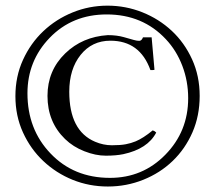

<svg xmlns="http://www.w3.org/2000/svg" viewBox="-20 -662 776 693"><path d="M659.2 -307.6Q659.2 -368.7 638.2 -424.1Q617.2 -479.5 578.6 -520.5Q495.1 -609.9 365.2 -609.9Q240.7 -609.9 159.2 -525.4Q79.1 -442.4 79.1 -325.2Q79.1 -195.3 162.1 -108.4Q246.1 -20 377 -20Q495.1 -20 576.7 -103.5Q659.2 -187.5 659.2 -307.6ZM599.9 -550.8Q646 -507.8 673.3 -447.8Q700.7 -387.7 700.7 -315.9Q700.7 -244.1 674.6 -184.3Q648.4 -124.5 603.3 -81.1Q558.1 -37.6 497.3 -13.2Q436.5 11.2 369.4 11.2Q302.2 11.2 242.4 -12.9Q182.6 -37.1 136.5 -80.6Q90.3 -124 63 -183.8Q35.6 -243.7 35.6 -314.9Q35.6 -386.2 63 -446Q90.3 -505.9 136.2 -549.3Q182.1 -592.8 242.2 -617.2Q302.2 -641.6 367.9 -641.6Q433.6 -641.6 493.7 -617.7Q553.7 -593.8 599.9 -550.8ZM496.1 -527.3H527.3L537.6 -410.2Q535.2 -409.2 531.7 -409.2H522.9Q484.9 -515.1 378.4 -515.1Q312 -515.1 271 -463.9Q230 -412.6 230 -331.1Q230 -189.9 323.2 -150.4Q353 -137.7 384 -137.7Q415 -137.7 434.1 -141.4Q453.1 -145 469.7 -151.9Q496.6 -163.1 531.2 -191.4Q538.1 -189.5 543.9 -183.6Q513.2 -124.5 424.8 -105.5Q398.4 -100.1 361.8 -100.1Q325.2 -100.1 284.7 -116Q244.1 -131.8 214.8 -160.2Q151.4 -221.7 151.4 -315.9Q151.4 -407.2 215.3 -469.2Q277.3 -529.3 369.1 -535.2Q401.4 -535.2 426.5 -528.1Q451.7 -521 462.9 -517.8Q474.1 -514.6 482.7 -514.6Q491.2 -514.6 496.1 -527.3Z"/></svg>

Font: RadleyRegular
Style: Regular
Weight: 400
Designer: vernon adams
Foundry: vernon adams
Version: Version 1.000;PS 001.001;hotconv 1.0.56